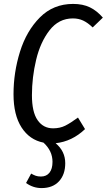

<svg xmlns="http://www.w3.org/2000/svg" viewBox="-20 -720 545 980"><path d="M143 -234Q143 -148 172 -106.5Q201 -65 251 -65Q286 -65 313 -78.5Q340 -92 378 -120L414 -61Q348 2 264 11Q313 52 313 113Q313 171 281 205.5Q249 240 192 240Q149 240 113 214L139 166Q151 173 162 177Q173 181 189 181Q217 181 232.5 161.5Q248 142 248 106Q248 50 202 8Q131 -6 90 -69.5Q49 -133 49 -239Q49 -350 82 -456Q115 -562 183.5 -631Q252 -700 353 -700Q403 -700 439 -682.5Q475 -665 505 -630L453 -580Q428 -604 404.5 -615Q381 -626 352 -626Q280 -626 233 -565.5Q186 -505 164.5 -415Q143 -325 143 -234Z"/></svg>

Font: Fira Sans Extra Condensed
Style: Italic
Weight: 400
Width: 3
Italic angle: -8°
Designer: Carrois Corporate & Edenspiekermann AG
Foundry: Carrois Corporate GbR & Edenspiekermann AG
Version: Version 4.203